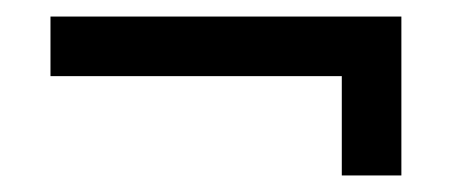

<svg xmlns="http://www.w3.org/2000/svg" viewBox="-20 -412 545 232"><path d="M41 -392H465V-200H393V-320H41Z"/></svg>

Font: PT Sans
Style: Regular
Weight: 400
Version: Version 2.003W OFL; ttfautohint (v1.6)